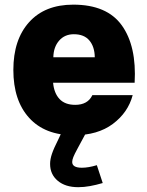

<svg xmlns="http://www.w3.org/2000/svg" viewBox="-20 -568 622 814"><path d="M205.1 -217.3Q209 -173.3 232.2 -148.4Q255.4 -123.5 298.8 -123.5Q352.1 -123.5 371.6 -164.6H542.5Q522.9 -90.8 458.5 -42.7Q394 5.4 293 5.4Q170.4 5.4 103.5 -68.4Q36.6 -142.1 36.6 -271.5Q36.6 -399.9 103.5 -474.1Q170.4 -548.3 290.5 -548.3Q433.6 -548.3 496.6 -460.2Q559.6 -372.1 550.8 -217.3ZM206.1 -325.2H381.8Q381.3 -369.6 359.1 -396.2Q336.9 -422.9 293 -422.9Q254.4 -422.9 230.7 -395.8Q207 -368.7 206.1 -325.2ZM390.6 132.3 415.5 208Q387.2 216.3 361.6 220.9Q335.9 225.6 311.5 225.6Q257.3 225.6 224.9 198.5Q192.4 171.4 192.4 127Q192.4 107.4 200.2 84.2Q208 61 227.5 22.5L238.3 -0.5V-2H340.3L342.3 -0.5L308.1 63Q295.9 85.4 291 97.7Q286.1 109.9 286.1 118.7Q286.1 143.1 327.1 143.1Q355 143.1 390.6 132.3Z"/></svg>

Font: Estedad-FD ExtraBold
Style: Regular
Weight: 800
Designer: Amin Abedi
Version: Version 7.3